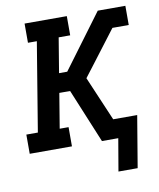

<svg xmlns="http://www.w3.org/2000/svg" viewBox="-77 -592 654 788"><g transform="rotate(-10 250.0 -197.5)"><path d="M353 135 376 0H308L215 -225H170L146 -80H183V0H7V-80H55L116 -450H79V-530H255V-450H207L183 -305H217L384 -530H499V-450H431L326 -312L290 -265L369 -80H469L433 135Z"/></g></svg>

Font: Iosevka Curly Slab MdObl
Style: Regular
Weight: 500
Italic angle: -9°
Monospace: yes
Designer: Belleve Invis
Foundry: Belleve Invis
Version: Version 11.0.0; ttfautohint (v1.8.3)